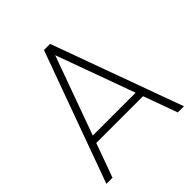

<svg xmlns="http://www.w3.org/2000/svg" viewBox="-194 -858 996 996"><g transform="rotate(-45 304.5 -360.0)"><path d="M65 0H20L282 -720H327L589 0H544L289 -701H319ZM488 -187H120V-227H488Z"/></g></svg>

Font: Manrope Variable Light
Style: Regular
Weight: 200
Designer: Mikhail Sharanda
Foundry: Mikhail Sharanda
Version: Version 4.505